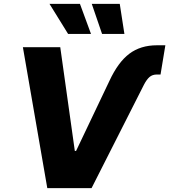

<svg xmlns="http://www.w3.org/2000/svg" viewBox="-20 -971 873 991"><path d="M544.4 -552.7Q589.4 -649.9 647.5 -693.6Q705.6 -737.3 790 -737.3H833.5L808.6 -586.4H789.6Q766.6 -586.4 751.7 -573.5Q736.8 -560.5 722.7 -533.2L452.6 0H224.1L98.1 -727.5H291L366.2 -191.9H372.6ZM506.8 -795.9 453.6 -951.2H598.1L622.1 -795.9ZM331.5 -795.9 235.4 -951.2H392.6L449.7 -795.9Z"/></svg>

Font: Inter ExtraBold
Style: Italic
Weight: 800
Italic angle: -9.3988°
Designer: Rasmus Andersson
Foundry: rsms
Version: Version 4.001;git-66647c0bb